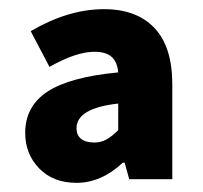

<svg xmlns="http://www.w3.org/2000/svg" viewBox="-20 -801 442 419"><path d="M35 -511Q35 -569 83.5 -601Q132 -633 238 -643Q236 -666 223.5 -677Q211 -688 186 -688Q146 -688 88 -655L47 -733Q129 -781 207 -781Q278 -781 317 -740Q356 -699 356 -617V-410H262L252 -446H248Q201 -402 147 -402Q96 -402 65.5 -433.5Q35 -465 35 -511ZM238 -517V-575Q147 -565 147 -521Q147 -506 157 -498Q167 -490 186 -490Q200 -490 212 -496.5Q224 -503 238 -517Z"/></svg>

Font: Nebula Sans Bold
Style: Regular
Weight: 700
Designer: Paul D. Hunt for Adobe (as Source Sans)
Foundry: Nebula Entertainment & Broadcasting LLC
Version: Version 1.010